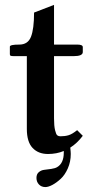

<svg xmlns="http://www.w3.org/2000/svg" viewBox="-20 -615 371 779"><path d="M164.1 144Q147.9 144 137.9 133.3Q127.9 122.6 127.9 106.9Q127.9 91.3 137.7 83.3Q147.5 75.2 159.9 74Q172.4 72.8 188.2 70.3Q204.1 67.9 211.9 63Q238.8 47.4 238.8 3.9V-2.4Q209.5 9.8 174.8 9.8Q135.3 9.8 112.1 -14.9Q88.9 -39.6 88.9 -91.8V-387.2H38.1Q26.4 -387.2 23.2 -388.7Q20 -390.1 20 -395V-425.8Q20 -434.1 58.1 -434.1Q93.3 -434.1 105.7 -465.8Q118.2 -497.6 118.2 -564L199.2 -595.2V-434.1H293.9Q315.9 -434.1 315.9 -423.8V-403.8Q315.9 -387.2 278.8 -387.2H199.2V-134.8Q199.2 -104 203.4 -86.9Q207.5 -69.8 212.4 -65.9Q217.3 -62 225.1 -62Q243.7 -62 258.3 -66.4Q272.9 -70.8 293 -86.9L315.9 -64Q293 -33.7 265.1 -16.1Q267.1 1.5 267.1 9.8Q267.1 41.5 255.1 68.4Q243.2 95.2 226.1 110.8Q209 126.5 192.4 135.3Q175.8 144 164.1 144Z"/></svg>

Font: Linux Libertine G
Style: Semibold
Weight: 600
Designer: Philipp H. Poll
Foundry: Philipp H. Poll
Version: Version 5.1.1